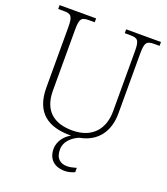

<svg xmlns="http://www.w3.org/2000/svg" viewBox="-166 -829 1021 1171"><g transform="rotate(20 345.0 -244.0)"><path d="M348 10C350 10 353 10 355 10C315 31 282 74 282 121C282 187 322 226 392 226C412 226 435 220 455 211V183C429 190 415 194 395 194C356 194 320 175 320 113C320 55 370 20 407 5C523 -16 580 -102 580 -215V-605C580 -679 593 -689 642 -689H675V-714H449V-689H484C533 -689 545 -679 545 -606V-216C545 -108 485 -22 350 -22C231 -22 157 -80 157 -210V-605C157 -679 169 -689 218 -689H254V-714H17V-689H52C100 -689 113 -679 113 -606V-214C113 -51 206 10 348 10Z"/></g></svg>

Font: Noto Serif Devanagari ExtraLight
Style: Regular
Weight: 200
Designer: Universal Thirst, Indian Type Foundry and the Monotype Design Team
Foundry: Monotype Imaging Inc.
Version: Version 2.004